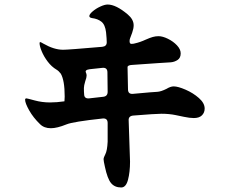

<svg xmlns="http://www.w3.org/2000/svg" viewBox="-20 -800 1040 849"><path d="M885 -320Q885 -302 873 -290Q861 -278 837 -278Q819 -278 793 -283.5Q767 -289 757 -291Q728 -297 694 -297Q668 -297 569 -289Q547 -287 549 -266L555 -85Q555 -39 546 -5Q537 29 516 29Q487 29 471 9.5Q455 -10 444 -62Q438 -88 438 -96Q438 -103 446 -118.5Q454 -134 456 -173V-256Q456 -278 434 -276Q303 -262 274 -250Q232 -233 205 -233Q175 -233 157 -251Q127 -280 109 -312Q91 -344 91 -359Q91 -365 97 -365Q100 -365 133 -356Q166 -347 201 -347Q231 -347 265 -352L266 -372V-374Q266 -444 249 -474Q240 -486 230 -492Q208 -505 191 -527.5Q174 -550 164.5 -573Q155 -596 155 -609Q155 -614 158 -614Q160 -614 172 -607Q219 -580 259 -580Q282 -580 432 -593Q452 -595 452 -613Q452 -627 449 -657Q445 -691 428.5 -704Q412 -717 387 -720Q375 -722 375 -729Q375 -737 389.5 -749.5Q404 -762 423.5 -771Q443 -780 456 -780Q493 -780 545 -736Q571 -714 571 -688Q571 -674 564.5 -655.5Q558 -637 555 -630Q553 -625 553 -618Q553 -606 561 -606Q570 -606 576 -608Q599 -613 625 -625Q643 -633 655.5 -636.5Q668 -640 681 -640Q699 -640 722.5 -628.5Q746 -617 762.5 -599.5Q779 -582 779 -564Q779 -544 765.5 -535Q752 -526 735.5 -524.5Q719 -523 680 -521L565 -513Q544 -512 544 -503Q544 -479 546 -405Q546 -383 568 -385Q665 -394 676 -394Q692 -395 716 -407Q734 -418 748 -418Q767 -418 800.5 -403.5Q834 -389 859.5 -366.5Q885 -344 885 -320ZM352 -384Q352 -363 374 -365L436 -372Q456 -374 456 -394L455 -480Q455 -502 433 -500L377 -494Q354 -491 360 -479Q363 -473 363 -466Q363 -457 357 -441Q351 -421 351 -411Q351 -392 352 -384Z"/></svg>

Font: Shippori Antique B1
Style: Regular
Weight: 400
Designer: FONTDASU
Foundry: FONTDASU / Google Inc. / but / Adobe
Version: Version 2.001